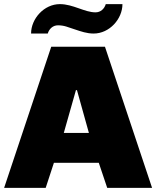

<svg xmlns="http://www.w3.org/2000/svg" viewBox="-25 -913 759 933"><path d="M570 -893H489C482 -870 464 -853 439 -853C386 -853 330 -893 266 -893C189 -893 126 -822 126 -750H207C214 -773 232 -790 257 -790C270 -790 284 -788 297 -784L339 -770C369 -760 397 -750 430 -750C507 -750 570 -821 570 -893ZM714 0 485 -686H224L-5 0H197L237 -122H455L496 0ZM344 -475H349L407 -267H285Z"/></svg>

Font: Chivo Light
Style: Bold
Weight: 900
Designer: Hector Gatti
Foundry: Omnibus-Type
Version: Version 1.003;PS 001.003;hotconv 1.0.70;makeotf.lib2.5.58329